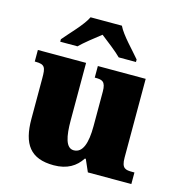

<svg xmlns="http://www.w3.org/2000/svg" viewBox="-113 -867 917 977"><g transform="rotate(15 345.5 -378.0)"><path d="M127 -619V-606H218C239 -628 296 -673 326 -696C356 -673 414 -628 435 -606H526V-619C495 -657 430 -721 409 -766H244C223 -721 158 -657 127 -619ZM257 10C328 10 373 -19 402 -64H407L435 0H664V-61H652C617 -61 596 -64 596 -121V-536H344V-475H348C382 -475 402 -471 402 -417V-235C402 -145 383 -90 336 -90C294 -90 282 -149 282 -234V-536H28V-475H32C83 -475 87 -459 87 -402V-189C87 -56 134 10 257 10Z"/></g></svg>

Font: Noto Serif Lao Black
Style: Regular
Weight: 900
Designer: Monotype Design Team
Foundry: Monotype Imaging Inc.
Version: Version 2.003